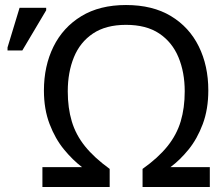

<svg xmlns="http://www.w3.org/2000/svg" viewBox="-20 -745 881 765"><path d="M149 0V-79H307Q270 -107 235 -149.5Q200 -192 177.5 -251Q155 -310 155 -384Q155 -482 193 -559Q231 -636 304 -680.5Q377 -725 482 -725Q588 -725 661 -681Q734 -637 772 -560Q810 -483 810 -385Q810 -310 788 -251Q766 -192 731.5 -149.5Q697 -107 659 -79H816V0H548V-72Q610 -116 647 -162Q684 -208 700 -261.5Q716 -315 716 -381Q716 -457 691 -517Q666 -577 614.5 -611.5Q563 -646 482 -646Q402 -646 350.5 -611.5Q299 -577 274.5 -517Q250 -457 250 -381Q250 -315 266 -261.5Q282 -208 318.5 -162.5Q355 -117 417 -72V0ZM10 -544V-556L58 -714H164V-704L69 -544Z"/></svg>

Font: Noto Sans Ambassadori
Style: Regular
Weight: 400
Designer: Monotype Design Team
Foundry: Monotype Imaging Inc.
Version: Version 2.013